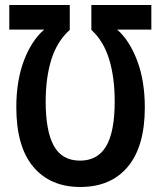

<svg xmlns="http://www.w3.org/2000/svg" viewBox="-20 -734 640 765"><path d="M583 -714V-616H447Q496 -573 526.5 -492.5Q557 -412 557 -306Q557 -151 489.5 -70Q422 11 300 11Q180 11 112.5 -69.5Q45 -150 45 -307Q45 -413 75.5 -493Q106 -573 156 -616H17V-714H258V-615Q207 -569 184.5 -496.5Q162 -424 162 -329Q162 -212 194.5 -153Q227 -94 299 -94Q369 -94 403 -151.5Q437 -209 437 -330Q437 -425 415 -497.5Q393 -570 344 -615V-714Z"/></svg>

Font: Noto Sans Mono SemiBold
Style: Regular
Weight: 600
Designer: Monotype Design Team
Foundry: Monotype Imaging Inc.
Version: Version 2.014; ttfautohint (v1.8.4.7-5d5b)